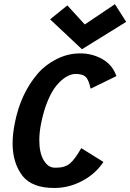

<svg xmlns="http://www.w3.org/2000/svg" viewBox="-20 -909 631 930"><path d="M377 -670.4 222.7 -815.4 306.2 -882.8 390.6 -790.5 536.6 -888.7 591.3 -803.2ZM346.7 -550.8Q324.7 -550.8 301.3 -537.1Q277.8 -523.4 254.4 -495.8Q231 -468.3 210.7 -419.2Q190.4 -370.1 178.2 -306.6Q170.4 -265.6 170.4 -230Q170.4 -168 191.9 -132.3Q213.4 -96.7 245.6 -96.7H252.4Q294.9 -96.7 319.6 -117.9Q344.2 -139.2 373.5 -191.4Q391.6 -180.2 427.5 -158Q463.4 -135.7 481 -124.5Q442.9 -66.9 378.2 -32.7Q313.5 1.5 243.7 1.5H242.2Q136.2 1.5 89.4 -56.6Q41 -119.6 41 -214.4Q41 -257.8 51.3 -310.5Q79.1 -455.1 163.1 -552.7Q199.7 -595.2 254.2 -622.8Q308.6 -650.4 369.1 -650.4Q426.3 -650.4 475.3 -623Q524.4 -595.7 543.9 -540.5Q523.4 -530.3 481.7 -510Q439.9 -489.7 418.9 -479.5Q409.7 -523.4 394.5 -537.1Q379.4 -550.8 346.7 -550.8Z"/></svg>

Font: Fantasque Sans Mono
Style: Bold Italic
Weight: 700
Italic angle: -11°
Monospace: yes
Designer: Jany Belluz
Version: Version 1.7.1